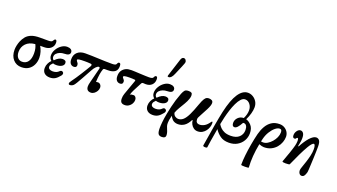

<svg xmlns="http://www.w3.org/2000/svg" viewBox="-78 -1480 4215 2399"><g transform="rotate(20 2029.5 -280.5)"><path d="M175 11Q107 11 64.5 -37Q22 -85 22 -164Q22 -193 28.5 -223Q35 -253 46 -281Q62 -320 87 -350.5Q112 -381 155.5 -398.5Q199 -416 268 -416H379Q402 -416 416.5 -420.5Q431 -425 435 -436Q440 -446 447 -453Q454 -460 459 -460Q480 -460 480 -422Q480 -379 447.5 -350Q415 -321 356 -321H306Q324 -292 336 -252.5Q348 -213 348 -174Q348 -124 328 -81.5Q308 -39 269.5 -14Q231 11 175 11ZM78 -159Q78 -111 100.5 -83.5Q123 -56 160 -56Q211 -56 239 -95Q267 -134 267 -204Q267 -243 260 -271Q253 -299 242 -320Q163 -313 120.5 -268.5Q78 -224 78 -159Z M553 11Q507 11 480.5 -13Q454 -37 454 -80Q454 -111 468 -141Q482 -171 503 -190Q473 -216 473 -256Q473 -297 496 -336Q519 -375 555 -400Q591 -425 629 -425Q661 -425 679.5 -412Q698 -399 698 -376Q698 -331 623 -331Q594 -331 567 -320.5Q540 -310 523 -291.5Q506 -273 506 -250Q506 -222 527 -208Q556 -237 580 -249.5Q604 -262 628 -262Q650 -262 663 -253Q676 -244 676 -225Q676 -197 648 -180Q620 -163 576 -163Q548 -163 533 -170Q520 -158 510.5 -145Q501 -132 501 -117Q501 -95 518 -84.5Q535 -74 561 -74Q614 -74 644 -107Q652 -115 662.5 -117Q673 -119 683 -111Q694 -104 694 -90.5Q694 -77 683 -63Q650 -22 621 -5.5Q592 11 553 11Z M820 13Q806 13 803.5 -0.5Q801 -14 825 -45Q842 -67 864.5 -101Q887 -135 910.5 -172Q934 -209 954.5 -243Q975 -277 988 -299Q993 -309 991 -317.5Q989 -326 975 -327Q948 -329 932 -329.5Q916 -330 899 -330Q844 -330 821 -326Q798 -322 798 -313Q798 -307 802.5 -300Q807 -293 810 -289Q819 -279 822.5 -270Q826 -261 826 -252Q826 -218 789 -218Q762 -218 745 -238Q728 -258 728 -298Q728 -357 766 -391Q804 -425 869 -425Q955 -425 1046 -420.5Q1137 -416 1228 -416Q1277 -416 1283 -435Q1293 -460 1307 -460Q1318 -460 1323.5 -451.5Q1329 -443 1329 -418Q1329 -323 1205 -323H1161Q1149 -323 1144 -313Q1137 -294 1133.5 -278Q1130 -262 1126 -242Q1121 -214 1119.5 -190Q1118 -166 1116 -136Q1127 -139 1141 -139Q1161 -139 1175 -123.5Q1189 -108 1189 -84Q1189 -60 1176 -38Q1163 -16 1143 -1.5Q1123 13 1100 13Q1039 13 1039 -51Q1039 -62 1041.5 -77Q1044 -92 1051 -117L1098 -302Q1103 -325 1086 -325Q1072 -325 1051 -305Q1030 -285 1012 -251L944 -128Q914 -74 897.5 -47Q881 -20 870 -8Q860 2 847 7.5Q834 13 820 13Z M1550 14Q1519 14 1504 -1Q1489 -16 1489 -51Q1489 -68 1491.5 -84Q1494 -100 1500 -116L1567 -304Q1576 -326 1563 -327Q1543 -329 1528.5 -329.5Q1514 -330 1490 -330Q1411 -330 1411 -312Q1411 -306 1415.5 -299.5Q1420 -293 1424 -289Q1430 -282 1435 -274.5Q1440 -267 1440 -253Q1440 -218 1403 -218Q1375 -218 1358 -238Q1341 -258 1341 -298Q1341 -380 1414 -414Q1425 -419 1443 -422Q1461 -425 1485 -425Q1503 -425 1532.5 -423.5Q1562 -422 1602 -420Q1643 -418 1671.5 -417Q1700 -416 1717 -416Q1766 -416 1773 -435Q1777 -446 1784 -453Q1791 -460 1797 -460Q1808 -460 1813 -451.5Q1818 -443 1818 -422Q1818 -378 1789 -349.5Q1760 -321 1709 -321Q1699 -321 1691 -322Q1683 -323 1673 -323Q1660 -323 1654 -312L1633 -272Q1613 -235 1594.5 -198Q1576 -161 1567 -129Q1581 -141 1614 -141Q1631 -141 1642.5 -126.5Q1654 -112 1654 -89Q1654 -64 1640.5 -40Q1627 -16 1603.5 -1Q1580 14 1550 14Z M1920 11Q1874 11 1847.5 -13Q1821 -37 1821 -80Q1821 -111 1835 -141Q1849 -171 1870 -190Q1840 -216 1840 -256Q1840 -297 1863 -336Q1886 -375 1922 -400Q1958 -425 1996 -425Q2028 -425 2046.5 -412Q2065 -399 2065 -376Q2065 -331 1990 -331Q1961 -331 1934 -320.5Q1907 -310 1890 -291.5Q1873 -273 1873 -250Q1873 -222 1894 -208Q1923 -237 1947 -249.5Q1971 -262 1995 -262Q2017 -262 2030 -253Q2043 -244 2043 -225Q2043 -197 2015 -180Q1987 -163 1943 -163Q1915 -163 1900 -170Q1887 -158 1877.5 -145Q1868 -132 1868 -117Q1868 -95 1885 -84.5Q1902 -74 1928 -74Q1981 -74 2011 -107Q2019 -115 2029.5 -117Q2040 -119 2050 -111Q2061 -104 2061 -90.5Q2061 -77 2050 -63Q2017 -22 1988 -5.5Q1959 11 1920 11ZM1948 -502Q1933 -502 1933 -510Q1933 -516 1934 -519L2009 -753Q2021 -791 2046 -791Q2064 -791 2073.5 -776.5Q2083 -762 2083 -750Q2083 -745 2078 -729.5Q2073 -714 2060 -684L2012 -571Q1984 -502 1948 -502Z M2121 230Q2087 230 2074 208.5Q2061 187 2061 136Q2061 101 2066 52Q2071 3 2083 -61Q2094 -117 2105 -165Q2116 -213 2130.5 -260Q2145 -307 2165 -359Q2179 -393 2193 -409Q2207 -425 2244 -425Q2271 -425 2283 -416Q2295 -407 2295 -380Q2295 -362 2286 -336Q2275 -302 2251.5 -262.5Q2228 -223 2204.5 -183.5Q2181 -144 2169 -109Q2177 -78 2198 -65Q2219 -52 2236 -52Q2274 -52 2303.5 -78.5Q2333 -105 2360.5 -162Q2388 -219 2420 -310Q2440 -366 2455.5 -390Q2471 -414 2485 -419.5Q2499 -425 2514 -425Q2536 -425 2553 -415.5Q2570 -406 2570 -381Q2570 -368 2564 -348Q2558 -328 2540.5 -293Q2523 -258 2490 -198Q2472 -165 2467 -153.5Q2462 -142 2462 -130Q2462 -76 2514 -76Q2545 -76 2576.5 -94Q2608 -112 2637 -154Q2645 -166 2651 -166Q2658 -166 2658 -142Q2658 -120 2649.5 -93.5Q2641 -67 2623.5 -43.5Q2606 -20 2580 -4.5Q2554 11 2518 11Q2488 11 2465 -5.5Q2442 -22 2429 -47.5Q2416 -73 2415 -98L2408 -99Q2377 -38 2339 -13.5Q2301 11 2257 11Q2224 11 2198.5 -4Q2173 -19 2151 -62Q2141 -25 2137.5 -2Q2134 21 2134 38Q2134 64 2139 80Q2144 96 2155 122Q2163 139 2167.5 157.5Q2172 176 2172 190Q2172 212 2159 221Q2146 230 2121 230Z M2702 157Q2701 163 2687.5 165Q2674 167 2660.5 164Q2647 161 2647 154Q2671 1 2692 -120Q2713 -241 2731 -324Q2769 -494 2824 -576Q2879 -658 2949 -658Q2984 -658 3015.5 -639.5Q3047 -621 3067 -588.5Q3087 -556 3087 -513Q3087 -477 3074.5 -431Q3062 -385 3039 -339Q3078 -328 3110.5 -291Q3143 -254 3143 -188Q3143 -135 3117 -89.5Q3091 -44 3044 -16.5Q2997 11 2933 11Q2861 11 2816.5 -22Q2772 -55 2743 -100Q2725 0 2715.5 62.5Q2706 125 2702 157ZM2944 -568Q2915 -568 2889.5 -540.5Q2864 -513 2842.5 -467.5Q2821 -422 2804 -369Q2787 -316 2774.5 -263.5Q2762 -211 2755 -171Q2768 -148 2789 -127Q2810 -106 2843 -92Q2876 -78 2926 -78Q2999 -78 3038 -114.5Q3077 -151 3077 -208Q3077 -243 3064 -263.5Q3051 -284 3029 -284Q3021 -284 3018 -283Q2993 -237 2973 -216Q2953 -195 2933 -195Q2917 -195 2909 -208Q2901 -221 2901 -241Q2901 -283 2931.5 -313Q2962 -343 3006 -343Q3020 -371 3027.5 -399.5Q3035 -428 3035 -454Q3035 -501 3008.5 -534.5Q2982 -568 2944 -568Z M3175 217Q3175 157 3183 85.5Q3191 14 3204.5 -63Q3218 -140 3236 -213Q3251 -271 3278 -319Q3305 -367 3348 -396Q3391 -425 3454 -425Q3491 -425 3520 -408Q3549 -391 3565.5 -363Q3582 -335 3582 -301Q3582 -267 3568.5 -229Q3555 -191 3528 -159Q3501 -127 3460.5 -106.5Q3420 -86 3366 -86Q3353 -86 3335.5 -90Q3318 -94 3300 -102Q3266 69 3276 217Q3276 221 3260.5 222.5Q3245 224 3225.5 224Q3206 224 3190.5 222.5Q3175 221 3175 217ZM3317 -180Q3312 -161 3308 -142Q3316 -139 3336 -139Q3365 -139 3394 -156.5Q3423 -174 3448 -202.5Q3473 -231 3488 -264.5Q3503 -298 3503 -331Q3503 -354 3496 -363Q3489 -372 3475 -372Q3447 -372 3415.5 -346Q3384 -320 3357 -276.5Q3330 -233 3317 -180Z M3930 89Q3911 89 3898.5 72.5Q3886 56 3886 32Q3886 16 3897 -14Q3911 -53 3925.5 -98Q3940 -143 3950.5 -188.5Q3961 -234 3961 -274Q3961 -305 3955 -322.5Q3949 -340 3939 -340Q3929 -340 3912.5 -322Q3896 -304 3878 -273Q3846 -218 3813 -149.5Q3780 -81 3743 3Q3741 7 3726.5 9Q3712 11 3689 11Q3646 11 3646 1Q3646 0 3646.5 -1.5Q3647 -3 3647 -4L3696 -141Q3718 -205 3726.5 -240.5Q3735 -276 3735 -301Q3735 -339 3723 -339Q3715 -339 3711.5 -334Q3708 -329 3703.5 -323.5Q3699 -318 3689 -318Q3662 -318 3662 -354Q3662 -387 3682 -414Q3702 -441 3728 -441Q3749 -441 3764 -421Q3779 -401 3779 -357Q3779 -332 3774.5 -304.5Q3770 -277 3763 -246L3771 -244Q3791 -282 3812.5 -314.5Q3834 -347 3856 -372Q3904 -425 3941 -425Q3963 -425 3979 -409Q4000 -388 4000 -324Q4000 -298 3999 -257Q3998 -216 3996 -170.5Q3994 -125 3992 -83.5Q3990 -42 3988.5 -13.5Q3987 15 3985 21Q3976 55 3963.5 72Q3951 89 3930 89Z"/></g></svg>

Font: Junicode
Style: Bold Italic
Weight: 700
Italic angle: -11°
Designer: Peter S. Baker
Version: Version 2.100; ttfautohint (v1.8.4)